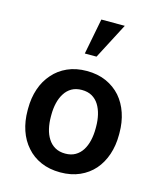

<svg xmlns="http://www.w3.org/2000/svg" viewBox="-121 -905 843 1004"><g transform="rotate(15 300.0 -403.0)"><path d="M52.2 -269V-258.8Q52.2 -200.7 68.8 -151.6Q85.4 -102.5 117.7 -66.4Q148.9 -30.3 195.1 -10Q241.2 10.3 300.3 10.3Q358.9 10.3 404.8 -10Q450.7 -30.3 482.4 -66.4Q513.7 -102.5 530.3 -151.6Q546.9 -200.7 546.9 -258.8V-269Q546.9 -326.7 530.3 -375.7Q513.7 -424.8 482.4 -460.9Q450.2 -497.1 404.3 -517.6Q358.4 -538.1 299.3 -538.1Q240.7 -538.1 194.8 -517.6Q148.9 -497.1 117.7 -460.9Q85.4 -424.8 68.8 -375.7Q52.2 -326.7 52.2 -269ZM178.2 -258.8V-269Q178.2 -302.7 185.3 -332.8Q192.4 -362.8 207 -385.7Q221.7 -409.2 244.6 -422.4Q267.6 -435.5 299.3 -435.5Q331.5 -435.5 354.5 -422.4Q377.4 -409.2 392.1 -385.7Q406.2 -362.8 413.3 -332.8Q420.4 -302.7 420.4 -269V-258.8Q420.4 -224.1 413.3 -193.8Q406.2 -163.6 392.1 -141.1Q377.4 -117.7 354.5 -104.5Q331.5 -91.3 300.3 -91.3Q268.1 -91.3 244.9 -104.5Q221.7 -117.7 207 -141.1Q192.4 -163.6 185.3 -193.8Q178.2 -224.1 178.2 -258.8ZM301.8 -817.4 264.2 -623.5H327.6L428.7 -817.4Z"/></g></svg>

Font: Roboto Mono SemiBold
Style: Regular
Weight: 600
Monospace: yes
Designer: Google
Version: Version 3.000